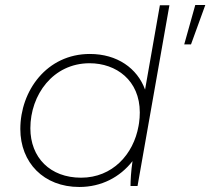

<svg xmlns="http://www.w3.org/2000/svg" viewBox="-20 -741 838 765"><path d="M500 0H528L655 -720H617L558 -384C527 -469 447 -526 338 -526C166 -526 61 -379 61 -227C61 -93 154 4 296 4C384 4 458 -35 508 -99C502 -60 500 -20 500 0ZM337 -489C443 -489 537 -421 537 -293C537 -279 536 -265 534 -251L532 -239C512 -126 428 -33 303 -33C180 -33 101 -113 101 -230C101 -363 191 -489 337 -489ZM714 -564H741L798 -721H758Z"/></svg>

Font: Fixel Display 20240404 ExLight
Style: Italic
Weight: 200
Italic angle: -10°
Designer: AlfaBravo + MacPaw
Foundry: Kyrylo Tkachov, Marchela Mozhyna, Serhii Makarenko, Maria Weinstein, Zakhar Kryvoshyya
Version: Version 1.211;Glyphs 3.2 (3225)